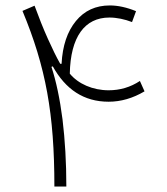

<svg xmlns="http://www.w3.org/2000/svg" viewBox="-20 -685 613 705"><path d="M201.2 -450.7C188 -473.6 172.9 -504.4 155.8 -542.5C138.7 -580.6 122.6 -621.1 106.9 -664.1L62.5 -645C148.4 -438.5 179.7 -266.6 179.7 0H223.6C223.6 -88.4 218.8 -170.4 209.5 -247.1C199.7 -323.2 186 -387.2 168.9 -439.5L173.8 -441.4C220.7 -356.9 287.6 -311.5 378.9 -311.5C423.8 -311.5 467.8 -324.2 510.7 -349.6L493.7 -387.7C459 -364.7 420.4 -353.5 378.9 -353.5C320.8 -353.5 267.1 -377 236.3 -414.6C238.8 -548.8 290.5 -620.6 381.8 -620.6C408.7 -620.6 438 -614.3 464.8 -604L479.5 -644C444.8 -658.2 412.6 -665 383.3 -665C331.5 -665 290 -646 258.8 -607.9C227.1 -569.3 209.5 -517.1 206.1 -450.7Z"/></svg>

Font: Estedad ExtraLight
Style: Regular
Weight: 200
Designer: Amin Abedi
Version: Version 7.3